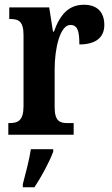

<svg xmlns="http://www.w3.org/2000/svg" viewBox="-20 -567 471 808"><path d="M15 0H290V-49H264C232 -49 210 -57 210 -116V-276C210 -364 233 -462 276 -462C307 -462 314 -435 314 -380C380 -380 419 -407 419 -462C419 -512 393 -547 333 -547C268 -547 232 -504 207 -434H203L187 -536H19V-487H22C58 -487 79 -478 79 -419V-121C79 -58 55 -49 18 -49H15ZM76 208V221H125C153 179 189 113 204 71V61H110C103 107 87 166 76 208Z"/></svg>

Font: Noto Serif Bengali ExtraCondensed
Style: Bold
Weight: 700
Width: 2
Designer: Juan Bruce, Universal Thirst, Indian Type Foundry and the Monotype Design Team.
Foundry: Monotype Imaging Inc.
Version: Version 2.003